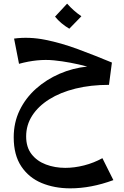

<svg xmlns="http://www.w3.org/2000/svg" viewBox="-20 -609 678 1050"><path d="M364 421Q278 421 208 392Q138 363 96.5 301Q55 239 55 142Q55 61 87.5 -6Q120 -73 176.5 -123.5Q233 -174 305.5 -205.5Q378 -237 457 -245Q364 -270 275 -279Q186 -288 84 -260L57 -398Q139 -409 227 -391.5Q315 -374 406.5 -340Q498 -306 592 -267L576 -145Q476 -145 393 -124.5Q310 -104 249.5 -66Q189 -28 156 23.5Q123 75 123 137Q123 196 152.5 234Q182 272 231 290.5Q280 309 337 309Q387 309 440 295.5Q493 282 540 256L600 376Q478 421 364 421ZM359 -452Q337 -465 316.5 -482Q296 -499 281 -518L347 -589Q365 -569 383.5 -552.5Q402 -536 425 -520Z"/></svg>

Font: Marhey
Style: Regular
Weight: 400
Designer: Nur Syamsi & Bustanul Arifin
Foundry: Namelatype
Version: Version 1.000; ttfautohint (v1.8.4.7-5d5b)